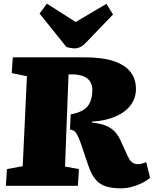

<svg xmlns="http://www.w3.org/2000/svg" viewBox="-20 -1014 846 1048"><path d="M366 -390Q407 -397 433 -412.5Q459 -428 471.5 -455.5Q484 -483 484 -523Q484 -549 472.5 -568Q461 -587 436 -597.5Q411 -608 372 -608H354L335 -105L411 -91L405 0H12L18 -91L104 -107L127 -598L44 -615L50 -701H445Q536 -701 597.5 -681.5Q659 -662 690.5 -623.5Q722 -585 722 -528Q722 -479 693.5 -440.5Q665 -402 611.5 -378.5Q558 -355 482 -350V-345Q532 -340 561.5 -326.5Q591 -313 608.5 -293.5Q626 -274 637 -249L678 -160Q686 -143 695 -133.5Q704 -124 714 -121Q724 -118 734 -118Q746 -118 756 -121Q766 -124 778 -129L799 -44Q782 -28 754.5 -14.5Q727 -1 697.5 6.5Q668 14 640 14Q596 14 562 4.5Q528 -5 504 -31.5Q480 -58 463 -108L432 -199Q419 -239 409.5 -261.5Q400 -284 390 -294.5Q380 -305 362 -307ZM196 -940 236 -994 393 -894 561 -993 597 -935 449 -781Q434 -765 419 -757.5Q404 -750 388 -750Q379 -750 366.5 -752Q354 -754 342 -758Z"/></svg>

Font: Literata Black
Style: Italic
Weight: 900
Italic angle: -2°
Designer: Latin by Veronika Burian and Jose Scaglione. Greek by Irene Vlachou. Cyrillic by Vera Evstafieva
Foundry: TypeTogether
Version: Version 3.002